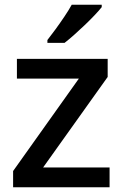

<svg xmlns="http://www.w3.org/2000/svg" viewBox="-20 -786 516 806"><path d="M440 0H35V-68L311 -456H51V-539H432V-463L161 -83H440ZM407 -756Q396 -742 377 -722Q358 -702 335.5 -680.5Q313 -659 291 -639.5Q269 -620 251 -606H179V-618Q194 -637 213 -663Q232 -689 250.5 -716.5Q269 -744 281 -766H407Z"/></svg>

Font: Noto Sans Kawi Medium
Style: Regular
Weight: 500
Designer: Fadhl Haqq
Version: Version 1.000